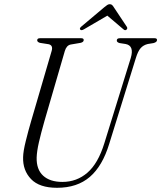

<svg xmlns="http://www.w3.org/2000/svg" viewBox="-20 -882 768 914"><path d="M476.5 -199.5 602.5 -606Q620 -664.5 578 -672.5L549 -677Q535.5 -681 536 -689.5Q536 -700 550.5 -700H716.5Q727.5 -700 727.5 -691.5Q727.5 -681.5 711 -677L683.5 -672.5Q662.5 -667.5 649.5 -652.8Q636.5 -638 626.5 -605L500 -197.5Q468 -92 407.8 -40Q347.5 12 251.5 12Q167.5 12 127.8 -29.5Q88 -71 90 -134Q90.5 -162 102.8 -211.2Q115 -260.5 128.5 -306.5L226 -640Q233.5 -666.5 211.5 -671.5L170 -678Q157 -682 157 -690.5Q157.5 -700 170 -700H367Q378.5 -700 378.5 -691.5Q378.5 -681.5 363.5 -678L316.5 -670Q296.5 -666 288.5 -639L191.5 -305.5Q174.5 -245.5 165 -203.8Q155.5 -162 154.5 -132.5Q153 -75.5 185.2 -45.8Q217.5 -16 277 -16Q345.5 -16 396.2 -60Q447 -104 476.5 -199.5ZM581 -740Q575 -735.5 567 -743L491 -807.5L380.5 -743Q367.5 -735 362 -741Q357 -746.5 366.5 -755L477 -848Q485 -854.5 490.5 -858.2Q496 -862 502.5 -862Q509.5 -862 513.5 -858.2Q517.5 -854.5 521.5 -848L584 -754Q589 -745.5 581 -740Z"/></svg>

Font: Fraunces 144pt S050 Light
Style: Italic
Weight: 300
Italic angle: -16°
Version: Version 1.000; ttfautohint (v1.8.3)